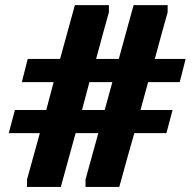

<svg xmlns="http://www.w3.org/2000/svg" viewBox="-20 -740 769 760"><path d="M691.4 -415Q649.4 -415 566.4 -415Q556.6 -377.9 536.1 -304.7Q579.1 -304.7 663.1 -304.7Q655.3 -274.4 638.7 -212.9Q596.7 -212.9 511.7 -212.9Q491.2 -142.6 452.1 0Q408.2 0 318.4 0Q318.4 -9.8 318.4 -29.3Q335 -90.8 369.1 -212.9Q338.9 -212.9 279.3 -212.9Q259.8 -142.6 220.7 0Q175.8 0 86.9 0Q86.9 -9.8 86.9 -29.3Q103.5 -90.8 137.7 -212.9Q96.7 -212.9 14.6 -212.9Q22.5 -244.1 39.1 -304.7Q80.1 -304.7 163.1 -304.7Q172.9 -341.8 192.4 -415Q150.4 -415 66.4 -415Q74.2 -445.3 89.8 -506.8Q132.8 -506.8 217.8 -506.8Q237.3 -578.1 276.4 -719.7Q321.3 -719.7 411.1 -719.7Q411.1 -710.9 411.1 -691.4Q393.6 -629.9 360.4 -506.8Q389.6 -506.8 450.2 -506.8Q469.7 -578.1 508.8 -719.7Q553.7 -719.7 643.6 -719.7Q643.6 -710.9 643.6 -691.4Q626 -629.9 592.8 -506.8Q632.8 -506.8 714.8 -506.8Q709 -484.4 703.1 -460.9Q697.3 -438.5 691.4 -415ZM394.5 -304.7Q404.3 -341.8 424.8 -415Q394.5 -415 334 -415Q324.2 -377.9 304.7 -304.7Q327.1 -304.7 349.6 -304.7Q372.1 -304.7 394.5 -304.7Z"/></svg>

Font: Post Neon Display
Style: Regular
Weight: 700
Designer: Ward Goes
Version: Version 1.0